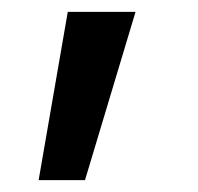

<svg xmlns="http://www.w3.org/2000/svg" viewBox="-20 -148 333 323"><path d="M123 155H45L94 -128H208Z"/></svg>

Font: Asta Sans SemiBold
Style: Regular
Weight: 600
Designer: 42dot
Version: Version 1.000